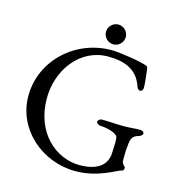

<svg xmlns="http://www.w3.org/2000/svg" viewBox="-118 -910 965 1029"><g transform="rotate(15 364.5 -395.5)"><path d="M413 -695C443 -695 468 -720 468 -750C468 -780 443 -805 413 -805C383 -805 358 -780 358 -750C358 -720 383 -695 413 -695ZM392 14C519 14 610 -50 630 -53C644 -55 644 -67 644 -72C644 -77 635 -82 631 -89C628 -95 625 -98 625 -105V-132C625 -157 626 -178 630 -207C634 -234 643 -248 672 -256C677 -257 693 -265 693 -274C693 -287 677 -290 672 -290C636 -290 618 -286 583 -286C528 -286 506 -290 457 -290C452 -290 437 -283 437 -273C437 -263 452 -256 457 -256C477 -256 538 -247 555 -225C559 -220 560 -209 560 -195C560 -177 558 -154 558 -137C558 -49 482 -23 406 -23C273 -23 144 -134 144 -324C144 -482 249 -625 404 -625C490 -625 562 -602 594 -519C598 -507 603 -492 617 -492C625 -492 632 -502 632 -512C632 -538 627 -579 622 -618C621 -625 619 -627 613 -630C586 -643 459 -663 413 -663C214 -663 45 -509 45 -311C45 -126 207 14 392 14Z"/></g></svg>

Font: EB Garamond
Style: Regular
Weight: 400
Designer: Georg Duffner and Octavio Pardo
Foundry: Georg Duffner
Version: Version 1.000;PS 001.000;hotconv 1.0.88;makeotf.lib2.5.64775